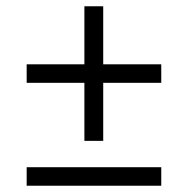

<svg xmlns="http://www.w3.org/2000/svg" viewBox="-20 -592 599 612"><path d="M65 0V-59H494V0ZM249 -143V-328H65V-387H249V-572H309V-387H494V-328H309V-143Z"/></svg>

Font: Noto Serif
Style: Italic
Weight: 400
Italic angle: -12°
Designer: Monotype Design Team
Foundry: Monotype Imaging Inc.
Version: Version 2.013